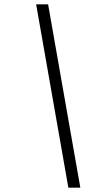

<svg xmlns="http://www.w3.org/2000/svg" viewBox="-20 -790 424 882"><path d="M294 72 146 -770H201L349 72Z"/></svg>

Font: Exo Thin Light
Style: Italic
Weight: 300
Italic angle: -9°
Version: Version 2.000